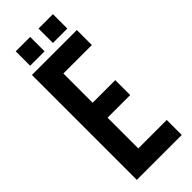

<svg xmlns="http://www.w3.org/2000/svg" viewBox="-269 -869 906 906"><g transform="rotate(-45 184.0 -416.5)"><path d="M149.9 -600.1V-404.8H300.8V-305.2H149.9V-100.1H339.8V0H40V-700.2H339.8V-600.1ZM64.9 -833H161.1V-736.8H64.9ZM216.8 -833H313V-736.8H216.8Z"/></g></svg>

Font: VL Bebas Neue Bold
Style: Regular
Weight: 700
Designer: Ryoichi Tsunekawa
Foundry: Ryoichi Tsunekawa
Version: Version 1.300